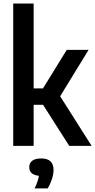

<svg xmlns="http://www.w3.org/2000/svg" viewBox="-20 -828 540 1090"><path d="M55 0V-808H171V-326H224L359 -545H483L321.5 -281.5L500 0H373L224.5 -233H171V0ZM176.5 241.5Q196.5 200 201 170Q146 164.5 146 120.5Q146 98 162.8 84.8Q179.5 71.5 214 71.5Q284 71.5 284 137Q284 161.5 274.5 190Q265 218.5 250.5 241.5Z"/></svg>

Font: Encode Sans Condensed SemiBold
Style: Regular
Weight: 600
Width: 3
Designer: Multiple Designers
Foundry: Impallari Type
Version: Version 3.000; ttfautohint (v1.8.3) -l 8 -r 50 -G 200 -x 14 